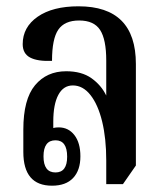

<svg xmlns="http://www.w3.org/2000/svg" viewBox="-20 -580 519 609"><path d="M145 9Q54 9 54 -98V-169Q54 -265 91 -309.5Q128 -354 190 -354Q239 -354 270 -332Q301 -310 317 -277V-388Q317 -455 297.5 -485Q278 -515 231 -515Q185 -515 165 -486Q145 -457 145 -387Q99 -385 75.5 -397.5Q52 -410 52 -440Q52 -494 99.5 -527Q147 -560 229 -560Q411 -560 411 -377V-55L370 4H317V-71Q317 -141 304 -194.5Q291 -248 267 -278.5Q243 -309 211 -309Q181 -309 165 -279Q149 -249 149 -194V-174Q152 -175 157 -175.5Q162 -176 166 -176Q197 -176 216 -151.5Q235 -127 235 -84Q235 -40 212 -15.5Q189 9 145 9ZM156 -33Q193 -33 193 -83Q193 -135 156 -135Q118 -135 118 -84Q118 -33 156 -33Z"/></svg>

Font: Noto Serif Thai ExtraCondensed Medium
Style: Regular
Weight: 500
Width: 2
Designer: Monotype Design Team
Foundry: Monotype Imaging Inc.
Version: Version 2.002; ttfautohint (v1.8.4.7-5d5b)